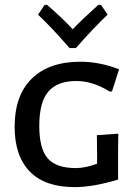

<svg xmlns="http://www.w3.org/2000/svg" viewBox="-20 -760 563 787"><path d="M394 -740 421 -700Q364 -646 291 -563H265Q193 -646 136 -700L163 -740H173Q242 -680 278 -640Q313 -677 383 -740ZM310 -507Q388 -507 468 -476L439 -385H429Q360 -428 293 -428Q215 -428 178 -384.5Q141 -341 141 -244Q141 -150 176 -110.5Q211 -71 291 -71Q329 -71 378 -89V-131L377 -206L465 -212L464 -146V-24Q362 7 286 7Q164 7 102 -57Q40 -121 40 -240Q40 -369 110.5 -438Q181 -507 310 -507Z"/></svg>

Font: Alegreya Sans SC Medium
Style: Regular
Weight: 500
Designer: Juan Pablo del Peral
Foundry: Huerta Tipografica
Version: Version 2.001;PS 002.001;hotconv 1.0.88;makeotf.lib2.5.64775